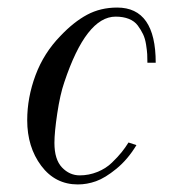

<svg xmlns="http://www.w3.org/2000/svg" viewBox="-20 -476 464 508"><path d="M52 -158Q52 -218 74 -277Q96 -336 140 -381Q175 -418 210.5 -437Q246 -456 290 -456Q392 -456 392 -310H370Q370 -323 369.5 -332.5Q369 -342 366.5 -358Q364 -374 358.5 -385.5Q353 -397 344.5 -408.5Q336 -420 321 -426Q306 -432 286 -432Q208 -432 150 -258Q139 -226 131.5 -176Q124 -126 124 -98Q124 -54 144 -33Q164 -12 191 -12Q215 -12 237.5 -21Q260 -30 276 -45.5Q292 -61 302 -73.5Q312 -86 320 -99L341 -92Q318 -54 288 -29.5Q258 -5 234 3.5Q210 12 186 12Q126 12 89 -37.5Q52 -87 52 -158Z"/></svg>

Font: Old Standard TT
Style: Italic
Weight: 400
Italic angle: -15.2°
Designer: Alexey Kryukov <alexios@thessalonica.org.ru>
Version: Version 2.2